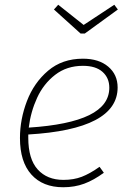

<svg xmlns="http://www.w3.org/2000/svg" viewBox="-20 -778 550 808"><path d="M99 -212V-198Q99 -109 138.5 -65Q178 -21 247 -21Q290 -21 324 -34Q358 -47 399 -76L417 -51Q375 -20 334.5 -5Q294 10 246 10Q160 10 112 -43.5Q64 -97 64 -197Q64 -276 93.5 -353Q123 -430 182.5 -480.5Q242 -531 329 -531Q396 -531 435.5 -497.5Q475 -464 475 -410Q475 -234 99 -212ZM101 -241Q271 -252 355.5 -293.5Q440 -335 440 -409Q440 -450 411.5 -475.5Q383 -501 329 -501Q261 -501 212 -463Q163 -425 136 -366Q109 -307 101 -241ZM476 -738 337 -637H319L207 -738L225 -758L332 -673L461 -758Z"/></svg>

Font: FiraGO UltraLight
Style: Italic
Weight: 200
Italic angle: -8°
Designer: bBox Type GmbH
Foundry: bBox Type GmbH
Version: Version 1.001